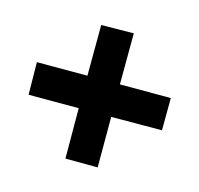

<svg xmlns="http://www.w3.org/2000/svg" viewBox="-99 -680 679 654"><g transform="rotate(-30 241.0 -353.0)"><path d="M366 -560 448 -480 320 -353 447 -226 366 -146 239 -272 113 -146 33 -227 158 -353 33 -478 113 -560 239 -434Z"/></g></svg>

Font: Noto Sans Malayalam ExtraCondensed ExtraBold
Style: Regular
Weight: 800
Width: 2
Designer: Jelle Bosma - Monotype Design Team
Foundry: Monotype Imaging Inc.
Version: Version 2.104; ttfautohint (v1.8.4.7-5d5b)